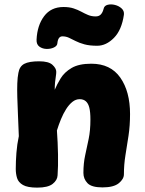

<svg xmlns="http://www.w3.org/2000/svg" viewBox="-20 -843 661 877"><path d="M64 -510Q69 -540 91 -551.5Q113 -563 159 -563Q202 -563 219.5 -547Q237 -531 237 -515Q237 -506 235 -494Q233 -482 231.5 -467Q230 -452 230 -433Q240 -457 257 -485Q274 -513 307 -532.5Q340 -552 397 -552Q485 -552 529.5 -488.5Q574 -425 574 -322Q574 -269 567 -223Q560 -177 553 -134Q546 -91 546 -47Q546 -25 522.5 -6Q499 13 448 13Q398 13 379.5 -6.5Q361 -26 361 -53Q361 -97 369 -133.5Q377 -170 385 -208.5Q393 -247 393 -297Q393 -331 388 -351Q383 -371 372 -380.5Q361 -390 344 -390Q326 -390 310.5 -377.5Q295 -365 282 -344.5Q269 -324 258.5 -298.5Q248 -273 240 -247Q244 -192 245 -137.5Q246 -83 243 -42Q242 -20 220.5 -3Q199 14 150 14Q106 14 85 2Q64 -10 58 -29.5Q52 -49 52 -71Q52 -106 55 -145Q58 -184 66 -221Q64 -275 62 -319Q60 -363 59 -399Q58 -435 59 -462.5Q60 -490 64 -510ZM424 -634Q389 -634 365.5 -640.5Q342 -647 325.5 -655.5Q309 -664 295 -670.5Q281 -677 265 -677Q245 -677 242 -645Q241 -633 226 -626Q211 -619 192.5 -619.5Q174 -620 160 -630Q146 -640 147 -662Q150 -727 181.5 -769Q213 -811 270 -811Q297 -811 316.5 -804.5Q336 -798 351.5 -789.5Q367 -781 382.5 -774.5Q398 -768 417 -768Q432 -768 440.5 -777Q449 -786 453 -802Q456 -817 471.5 -821Q487 -825 505 -820.5Q523 -816 535.5 -804.5Q548 -793 546 -776Q536 -706 500.5 -670Q465 -634 424 -634Z"/></svg>

Font: Playpen Sans ExtraBold
Style: Regular
Weight: 800
Designer: Laura Meseguer, Veronika Burian, José Scaglione
Foundry: TypeTogether
Version: Version 1.001